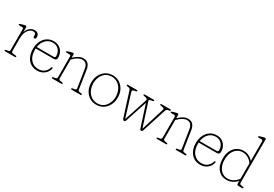

<svg xmlns="http://www.w3.org/2000/svg" viewBox="35 -1616 3592 2520"><g transform="rotate(30 1830.5 -356.5)"><path d="M122 -410.5V-338.5Q139 -386 170.5 -410.5Q202 -435 238.5 -435Q273 -435 291 -417.2Q309 -399.5 309 -368Q309 -338.5 289 -338.5Q269.5 -338.5 269.5 -366.5V-378Q269.5 -412 232 -412Q189.5 -412 155.8 -367.2Q122 -322.5 122 -236.5V-52Q122 -40.5 127.5 -33.5Q133 -26.5 148 -25L188.5 -21Q202.5 -19.5 202.5 -9Q202.5 0 188.5 0H42.5Q28.5 0 28.5 -9Q28.5 -19 42.5 -21L69 -25Q84 -27.5 89.5 -34Q95 -40.5 95 -52V-366.5Q95 -387.5 76 -387.5H33.5Q19 -387.5 19 -397.5Q19 -405.5 33 -409.5L80.5 -423.5Q98 -428.5 105.5 -428.5Q122 -428.5 122 -410.5Z M686 -272Q686 -233 643 -233H369.5Q369 -224.5 369 -215.5Q369 -120.5 414.8 -67.8Q460.5 -15 531.5 -15Q591 -15 625.5 -46.5Q660 -78 669 -115.5Q672 -127.5 681 -127.5Q693 -127.5 690.5 -113Q685 -81.5 664 -53.5Q643 -25.5 609 -7.8Q575 10 529.5 10Q471 10 428.5 -18Q386 -46 363.2 -95.8Q340.5 -145.5 340.5 -210Q340.5 -274.5 364 -325.5Q387.5 -376.5 430.8 -405.8Q474 -435 532 -435Q575.5 -435 610.2 -415Q645 -395 665.5 -358.2Q686 -321.5 686 -272ZM528.5 -412Q466.5 -412 424.2 -368.8Q382 -325.5 372 -256H627Q653.5 -256 653.5 -280.5Q653.5 -335 619.8 -373.5Q586 -412 528.5 -412Z M839 -410.5V-363.5Q876 -398.5 910.5 -416.8Q945 -435 980 -435Q1027.5 -435 1054 -405.8Q1080.5 -376.5 1087.5 -329L1130 -52Q1132 -40.5 1136.5 -34Q1141 -27.5 1156 -25L1182.5 -21Q1196.5 -19 1196.5 -9Q1196.5 0 1182.5 0H1050.5Q1036.5 0 1036.5 -9Q1036.5 -19 1050.5 -21L1077 -25Q1106.5 -29.5 1103 -52L1061 -321.5Q1054.5 -365.5 1033.8 -389Q1013 -412.5 976 -412.5Q946.5 -412.5 915.2 -396.2Q884 -380 847.5 -343.5L839 -335V-52Q839 -40.5 844.5 -34Q850 -27.5 865 -25L891.5 -21Q905.5 -19 905.5 -9Q905.5 0 891.5 0H759.5Q745.5 0 745.5 -9Q745.5 -19 759.5 -21L786 -25Q801 -27.5 806.5 -34Q812 -40.5 812 -52V-366.5Q812 -387.5 793 -387.5H750.5Q736 -387.5 736 -397.5Q736 -405.5 750 -409.5L797.5 -423.5Q815 -428.5 822.5 -428.5Q839 -428.5 839 -410.5Z M1425 -434.5Q1483 -434.5 1528.2 -406Q1573.5 -377.5 1599.5 -327.8Q1625.5 -278 1625.5 -213Q1625.5 -148 1599.5 -97.5Q1573.5 -47 1528.2 -18.5Q1483 10 1424.5 10Q1366.5 10 1321.2 -18.5Q1276 -47 1250 -97Q1224 -147 1224 -211.5Q1224 -277 1250 -327.2Q1276 -377.5 1321.2 -406Q1366.5 -434.5 1425 -434.5ZM1462 -15.5Q1510 -24.5 1542.2 -59.5Q1574.5 -94.5 1588.2 -143.2Q1602 -192 1594.5 -243Q1585.5 -302 1556.2 -342.5Q1527 -383 1483.2 -400.8Q1439.5 -418.5 1387.5 -409Q1339.5 -400.5 1307.2 -365.5Q1275 -330.5 1261.2 -281.5Q1247.5 -232.5 1255 -181.5Q1264 -122.5 1293.5 -82Q1323 -41.5 1366.8 -24Q1410.5 -6.5 1462 -15.5Z M1852 10H1845Q1831.5 10 1825 -9.5L1712 -365.5Q1705.5 -385.5 1699.5 -391.5Q1693.5 -397.5 1684 -399.5L1660.5 -404Q1644 -407 1644 -415.5Q1644 -425 1658 -425H1790Q1804.5 -425 1804.5 -415.5Q1804.5 -407 1788 -404L1766 -399.5Q1745.5 -395.5 1741.5 -387.2Q1737.5 -379 1742.5 -363L1850 -17.5L1967.5 -375L1967 -376Q1961 -394.5 1940.5 -399L1914.5 -404Q1898 -407.5 1898 -415.5Q1898 -425 1914 -425H2044.5Q2059 -425 2059 -415.5Q2059 -407 2042.5 -404L2020.5 -399.5Q2000 -395.5 1996.2 -389.5Q1992.5 -383.5 1996 -371.5L2109.5 -21L2216.5 -365.5Q2221.5 -381 2217 -388.8Q2212.5 -396.5 2195 -399.5L2169 -404Q2152.5 -407 2152.5 -415.5Q2152.5 -425 2168.5 -425H2298.5Q2312.5 -425 2312.5 -416Q2312.5 -407.5 2296 -404L2273.5 -399.5Q2264.5 -397.5 2257.5 -390Q2250.5 -382.5 2245 -366.5L2129.5 -7Q2124 10 2111.5 10H2104.5Q2092 10 2086 -8L1979.5 -337.5L1871 -8Q1865 10 1852 10Z M2425 -410.5V-363.5Q2462 -398.5 2496.5 -416.8Q2531 -435 2566 -435Q2613.5 -435 2640 -405.8Q2666.5 -376.5 2673.5 -329L2716 -52Q2718 -40.5 2722.5 -34Q2727 -27.5 2742 -25L2768.5 -21Q2782.5 -19 2782.5 -9Q2782.5 0 2768.5 0H2636.5Q2622.5 0 2622.5 -9Q2622.5 -19 2636.5 -21L2663 -25Q2692.5 -29.5 2689 -52L2647 -321.5Q2640.5 -365.5 2619.8 -389Q2599 -412.5 2562 -412.5Q2532.5 -412.5 2501.2 -396.2Q2470 -380 2433.5 -343.5L2425 -335V-52Q2425 -40.5 2430.5 -34Q2436 -27.5 2451 -25L2477.5 -21Q2491.5 -19 2491.5 -9Q2491.5 0 2477.5 0H2345.5Q2331.5 0 2331.5 -9Q2331.5 -19 2345.5 -21L2372 -25Q2387 -27.5 2392.5 -34Q2398 -40.5 2398 -52V-366.5Q2398 -387.5 2379 -387.5H2336.5Q2322 -387.5 2322 -397.5Q2322 -405.5 2336 -409.5L2383.5 -423.5Q2401 -428.5 2408.5 -428.5Q2425 -428.5 2425 -410.5Z M3155.5 -272Q3155.5 -233 3112.5 -233H2839Q2838.5 -224.5 2838.5 -215.5Q2838.5 -120.5 2884.2 -67.8Q2930 -15 3001 -15Q3060.5 -15 3095 -46.5Q3129.5 -78 3138.5 -115.5Q3141.5 -127.5 3150.5 -127.5Q3162.5 -127.5 3160 -113Q3154.5 -81.5 3133.5 -53.5Q3112.5 -25.5 3078.5 -7.8Q3044.5 10 2999 10Q2940.5 10 2898 -18Q2855.5 -46 2832.8 -95.8Q2810 -145.5 2810 -210Q2810 -274.5 2833.5 -325.5Q2857 -376.5 2900.2 -405.8Q2943.5 -435 3001.5 -435Q3045 -435 3079.8 -415Q3114.5 -395 3135 -358.2Q3155.5 -321.5 3155.5 -272ZM2998 -412Q2936 -412 2893.8 -368.8Q2851.5 -325.5 2841.5 -256H3096.5Q3123 -256 3123 -280.5Q3123 -335 3089.2 -373.5Q3055.5 -412 2998 -412Z M3217.5 -208Q3217.5 -283.5 3243.8 -333.8Q3270 -384 3313.2 -409.5Q3356.5 -435 3408 -435Q3452 -435 3489.5 -415.8Q3527 -396.5 3552.5 -365.5V-661Q3552.5 -682 3533.5 -682H3491Q3476.5 -682 3476.5 -692Q3476.5 -700 3490.5 -704L3538 -718Q3555.5 -723 3563 -723Q3579.5 -723 3579.5 -705V-52Q3579.5 -28.5 3605.5 -25L3632 -21Q3646 -19 3646 -9Q3646 0 3632 0H3580Q3564.5 0 3558.5 -6Q3552.5 -12 3552.5 -30V-63.5Q3522 -28 3481.5 -9Q3441 10 3398 10Q3318.5 10 3268 -48.2Q3217.5 -106.5 3217.5 -208ZM3246 -209.5Q3246 -149.5 3266.2 -105.2Q3286.5 -61 3321.5 -36.8Q3356.5 -12.5 3400.5 -12.5Q3447.5 -12.5 3485.5 -34.8Q3523.5 -57 3552.5 -95.5V-331Q3524.5 -371 3486 -391.8Q3447.5 -412.5 3404 -412.5Q3360.5 -412.5 3324.5 -388.2Q3288.5 -364 3267.2 -318.5Q3246 -273 3246 -209.5Z"/></g></svg>

Font: Fraunces 144pt S100 Thin
Style: Regular
Weight: 100
Version: Version 1.000; ttfautohint (v1.8.3)